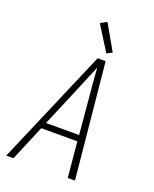

<svg xmlns="http://www.w3.org/2000/svg" viewBox="-172 -1055 921 1150"><g transform="rotate(20 288.0 -480.0)"><path d="M13 0H59L154 -226H384L405 0H451L403 -490L379 -735H328ZM381 -265H170L265 -490Q285 -538 305 -586Q325 -634 345 -682Q348 -634 352 -586Q356 -538 361 -490ZM367 -780 401 -798 309 -960 268 -938Z"/></g></svg>

Font: Iosevka Sparkle XLtObl
Style: Regular
Weight: 200
Italic angle: -9°
Designer: Belleve Invis
Foundry: Belleve Invis
Version: Version 4.5.0; ttfautohint (v1.8.3)